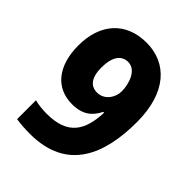

<svg xmlns="http://www.w3.org/2000/svg" viewBox="-208 -835 957 957"><g transform="rotate(45 270.5 -356.5)"><path d="M507 -409C507 -619 403 -723 261 -723C117 -723 30 -627 30 -473C30 -329 100 -243 215 -243C290 -243 327 -276 352 -326H358C353 -198 308 -120 160 -120C129 -120 100 -123 74 -130V3C101 8 141 10 171 10C435 10 507 -185 507 -409ZM264 -590C322 -590 345 -515 345 -463C345 -421 314 -372 262 -372C213 -372 189 -410 189 -475C189 -554 219 -590 264 -590Z"/></g></svg>

Font: Noto Sans Gujarati UI SemiCondensed ExtraBold
Style: Regular
Weight: 800
Width: 4
Designer: Jelle Bosma - Monotype Design Team, Universal Thirst
Foundry: Monotype Imaging Inc.
Version: Version 2.106